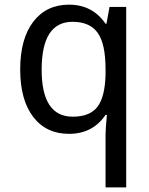

<svg xmlns="http://www.w3.org/2000/svg" viewBox="-20 -566 640 826"><path d="M434.1 -463.9H438L451.2 -536.1H522.9V240.2H434.1V11.2Q434.1 -8.8 439.9 -71.8H434.1Q378.9 9.8 276.9 9.8Q178.7 9.8 122.8 -63.2Q66.9 -136.2 66.9 -267.1Q66.9 -398.9 123 -472.4Q179.2 -545.9 276.9 -545.9Q377.9 -545.9 434.1 -463.9ZM434.1 -247.1V-267.1Q434.1 -377.9 400.1 -425Q366.2 -472.2 292 -472.2Q159.2 -472.2 159.2 -266.1Q159.2 -64 293 -64Q367.2 -64 399.7 -107.2Q432.1 -150.4 434.1 -247.1Z"/></svg>

Font: Apple Sans Adjectives
Style: Regular
Weight: 400
Monospace: yes
Foundry: Apple Sans Adjectives
Version: Version 0.01